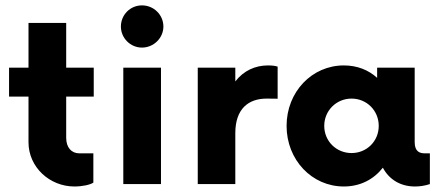

<svg xmlns="http://www.w3.org/2000/svg" viewBox="-20 -675 1626 704"><path d="M323.7 -320.8V-426.8H222.7V-590.8H84.5V-426.8H13.2V-320.8H84.5V-153.3C84.5 -62 162.1 8.8 252.9 8.8C282.2 8.8 311 2.4 322.3 -5.4V-112.8H270.5C242.2 -112.8 222.7 -134.3 222.7 -169.4V-320.8Z M500.5 -500.5C543.5 -500.5 579.1 -535.6 579.1 -577.6C579.1 -621.1 543.5 -655.3 500.5 -655.3C458 -655.3 423.3 -621.1 423.3 -577.6C423.3 -535.6 458 -500.5 500.5 -500.5ZM432.1 0H570.3V-426.8H432.1Z M705.1 0H842.8V-186.5C842.8 -276.4 891.1 -313.5 958 -313.5C971.2 -313.5 985.4 -313.5 998 -313V-430.7C988.3 -434.1 975.6 -435.1 962.4 -435.1C916 -435.1 873.5 -416 842.8 -376.5V-426.8H705.1Z M1537.6 -112.8C1519.5 -112.8 1500.5 -118.7 1500.5 -153.8V-426.8H1362.8V-389.6C1331.1 -418.5 1289.6 -435.1 1240.7 -435.1C1123.5 -435.1 1030.8 -337.9 1030.8 -213.4C1030.8 -88.9 1123.5 8.8 1240.7 8.8C1301.3 8.8 1350.6 -17.6 1383.8 -60.1C1407.2 -16.1 1449.2 8.8 1501.5 8.8C1518.6 8.8 1537.1 6.3 1556.2 0V-112.8ZM1269 -113.8C1213.4 -113.8 1168.9 -157.2 1168.9 -213.4C1168.9 -269.5 1213.4 -313.5 1269 -313.5C1324.7 -313.5 1368.7 -269.5 1368.7 -213.4C1368.7 -157.2 1324.7 -113.8 1269 -113.8Z"/></svg>

Font: Now ExtraBold
Style: Regular
Weight: 800
Designer: Alfredo Marco Pradil
Foundry: Alfredo Marco Pradil
Version: Version 1.200;hotconv 1.0.109;makeotfexe 2.5.65596